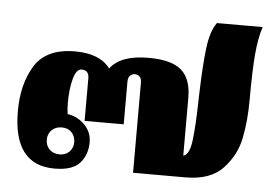

<svg xmlns="http://www.w3.org/2000/svg" viewBox="-46 -652 1039 724"><g transform="rotate(5 473.5 -290.0)"><path d="M28 -194Q28 -297 71.5 -367Q115 -437 224 -437Q317 -437 357 -384Q396 -437 502 -437Q588 -437 626 -404.5Q664 -372 664 -299V-81Q687 -86 694 -139.5Q701 -193 703 -289L704 -324Q707 -426 715 -492Q723 -558 747 -590H920Q906 -548 900.5 -485.5Q895 -423 895 -311Q895 -235 882 -168.5Q869 -102 821.5 -51Q774 0 680 0H481V-341Q481 -357 473.5 -364Q466 -371 455 -371Q445 -371 437.5 -363.5Q430 -356 430 -341V-179H282V-340Q282 -371 254 -371Q234 -371 223.5 -332.5Q213 -294 213 -242Q213 -219 216 -199Q253 -194 280.5 -166.5Q308 -139 308 -100Q308 -54 280.5 -22Q253 10 184 10Q28 10 28 -194ZM250 -96Q250 -118 236 -132.5Q222 -147 199 -147Q175 -147 160.5 -132.5Q146 -118 146 -96Q146 -74 160.5 -59.5Q175 -45 199 -45Q222 -45 236 -59.5Q250 -74 250 -96Z"/></g></svg>

Font: Taviraj Black
Style: Regular
Weight: 900
Designer: Katatrad Team
Foundry: CadsonDemak
Version: Version 1.001